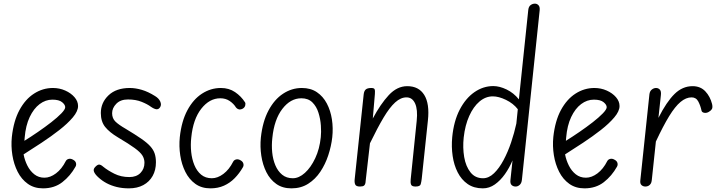

<svg xmlns="http://www.w3.org/2000/svg" viewBox="-20 -1024 3948 1054"><path d="M216 10Q167.5 10 132.8 -14.8Q98 -39.5 77 -80.8Q56 -122 48 -172Q40 -222 45 -272Q54.5 -360 86.8 -419.8Q119 -479.5 167 -510.2Q215 -541 270.5 -541Q306.5 -541 338 -527Q369.5 -513 389 -490.5Q408.5 -468 408.5 -442Q408.5 -413.5 379.8 -379.5Q351 -345.5 305.5 -310Q260 -274.5 208 -240.2Q156 -206 109.5 -176.5Q115.5 -144.5 130.2 -115Q145 -85.5 168.5 -67Q192 -48.5 224 -48.5Q255.5 -48.5 287.2 -72.2Q319 -96 341 -139.5Q346 -149 357.5 -151.8Q369 -154.5 381.5 -147Q394 -140.5 397 -129.5Q400 -118.5 394.5 -109Q366 -58 322.2 -24Q278.5 10 216 10ZM114 -251Q149.5 -273 188.5 -299.8Q227.5 -326.5 261.5 -353Q295.5 -379.5 316.8 -401.5Q338 -423.5 338 -435.5Q338 -449 321 -463Q304 -477 267.5 -477Q230 -477 197.5 -452.5Q165 -428 143 -381.5Q121 -335 115.5 -269Z M687.5 10Q651.5 10 621 2.5Q590.5 -5 565.5 -18.2Q540.5 -31.5 521 -49.5Q503 -65.5 496.8 -79.5Q490.5 -93.5 500.5 -105Q513.5 -120 523.2 -120.5Q533 -121 547 -108.5Q571.5 -88.5 608 -70.2Q644.5 -52 690 -52Q729 -52 751 -74.5Q773 -97 773 -130.5Q773 -152 761.8 -170.2Q750.5 -188.5 719.2 -211.2Q688 -234 628 -269.5Q581 -297.5 557.2 -327.2Q533.5 -357 533.5 -403.5Q533.5 -460.5 575.8 -500.8Q618 -541 692.5 -541Q723.5 -541 758.5 -530.8Q793.5 -520.5 831.5 -496.5Q852 -484 859.8 -466.5Q867.5 -449 859 -435.5Q851 -423 838.8 -424.2Q826.5 -425.5 809 -437.5Q789 -452.5 757 -465.2Q725 -478 682.5 -478Q641.5 -478 618.5 -454.5Q595.5 -431 595.5 -402.5Q595.5 -374 614 -356.2Q632.5 -338.5 669 -317.5Q721.5 -286 754.5 -263.2Q787.5 -240.5 805 -221Q822.5 -201.5 829.2 -180.8Q836 -160 836 -133Q836 -90.5 818 -58.2Q800 -26 766.8 -8Q733.5 10 687.5 10Z M1135 10Q1086.5 10 1052.2 -14.8Q1018 -39.5 997.5 -80.5Q977 -121.5 969.5 -171.2Q962 -221 967 -271Q976.5 -359 1008.8 -419Q1041 -479 1089 -510Q1137 -541 1192.5 -541Q1237 -541 1270.2 -518.5Q1303.5 -496 1325 -462.5Q1329 -456 1326.2 -445Q1323.5 -434 1312.5 -427.5Q1299.5 -421 1290 -424Q1280.5 -427 1275.5 -434Q1263 -454.5 1241 -469.5Q1219 -484.5 1189.5 -484.5Q1130 -484.5 1085 -427.2Q1040 -370 1030 -269Q1025.5 -229.5 1029.5 -190Q1033.5 -150.5 1047 -117.8Q1060.5 -85 1084.2 -65.2Q1108 -45.5 1143 -45.5Q1174.5 -45.5 1206.2 -69.2Q1238 -93 1260 -136.5Q1265 -146 1276.5 -148.8Q1288 -151.5 1300.5 -144Q1312.5 -137.5 1315.8 -126.5Q1319 -115.5 1313.5 -106Q1294 -72 1268.2 -45.8Q1242.5 -19.5 1209.5 -4.8Q1176.5 10 1135 10Z M1580 10Q1531 10 1496.8 -14.2Q1462.5 -38.5 1442.2 -79Q1422 -119.5 1414.5 -169Q1407 -218.5 1412 -268.5Q1421.5 -356.5 1453.8 -417.2Q1486 -478 1533.8 -509.5Q1581.5 -541 1637 -541Q1685.5 -541 1719.5 -518Q1753.5 -495 1774 -456.2Q1794.5 -417.5 1802 -369.2Q1809.5 -321 1804 -270.5Q1798.5 -221.5 1782.2 -172Q1766 -122.5 1738.5 -81.2Q1711 -40 1671.5 -15Q1632 10 1580 10ZM1475 -266.5Q1470.5 -227 1474.2 -188Q1478 -149 1491.5 -116.8Q1505 -84.5 1528.8 -65Q1552.5 -45.5 1587.5 -45.5Q1621 -45.5 1653.8 -75Q1686.5 -104.5 1710.5 -155.5Q1734.5 -206.5 1741 -271Q1744 -298.5 1741.5 -334.8Q1739 -371 1728.2 -405.2Q1717.5 -439.5 1694.8 -462Q1672 -484.5 1634.5 -484.5Q1574.5 -484.5 1529.8 -426Q1485 -367.5 1475 -266.5Z M1956 0Q1935 0 1930 -11.2Q1925 -22.5 1927 -39.5L1976.5 -506Q1978.5 -524.5 1987.8 -532.8Q1997 -541 2018.5 -541Q2033.5 -541 2036.5 -533.8Q2039.5 -526.5 2038 -508L2026.5 -373.5Q2068.5 -452.5 2114.2 -501.8Q2160 -551 2215.5 -551Q2279 -551 2309 -502.8Q2339 -454.5 2329 -362.5L2295 -41.5Q2293 -25.5 2289.5 -12.8Q2286 0 2261 0Q2240.5 0 2236.5 -11Q2232.5 -22 2234.5 -39.5L2267.5 -360.5Q2274 -422 2258.8 -455.8Q2243.5 -489.5 2211.5 -489.5Q2180 -489.5 2149.5 -462Q2119 -434.5 2085.8 -378.8Q2052.5 -323 2011 -237.5L1988.5 -41.5Q1987.5 -29.5 1986.2 -20.2Q1985 -11 1978.8 -5.5Q1972.5 0 1956 0Z M2630.5 10Q2581.5 10 2547.2 -13.8Q2513 -37.5 2492.5 -77.8Q2472 -118 2464.8 -168Q2457.5 -218 2462.5 -271Q2471 -359 2503.5 -421.8Q2536 -484.5 2584.2 -518Q2632.5 -551.5 2688 -551.5Q2722 -551.5 2761 -532.8Q2800 -514 2828.5 -478.5L2880 -969.5Q2882 -988 2892.8 -996Q2903.5 -1004 2916.5 -1004Q2928 -1004 2936.2 -995.2Q2944.5 -986.5 2942.5 -967L2845 -36.5Q2843 -18 2832.8 -9Q2822.5 0 2811 0Q2797 0 2788.5 -8.2Q2780 -16.5 2782 -35L2793.5 -143.5Q2776.5 -103 2751.8 -68Q2727 -33 2696.5 -11.5Q2666 10 2630.5 10ZM2525.5 -269Q2519.5 -213 2528.2 -161.8Q2537 -110.5 2562.8 -78Q2588.5 -45.5 2631.5 -45.5Q2663.5 -45.5 2692 -73Q2720.5 -100.5 2744.2 -145Q2768 -189.5 2785.8 -242.2Q2803.5 -295 2814.5 -345.5L2822.5 -424.5Q2797.5 -456.5 2757.5 -475.8Q2717.5 -495 2685.5 -495Q2645.5 -495 2612 -466.5Q2578.5 -438 2555.8 -387.2Q2533 -336.5 2525.5 -269Z M3188.5 10Q3140 10 3105.2 -14.8Q3070.5 -39.5 3049.5 -80.8Q3028.5 -122 3020.5 -172Q3012.5 -222 3017.5 -272Q3027 -360 3059.2 -419.8Q3091.5 -479.5 3139.5 -510.2Q3187.5 -541 3243 -541Q3279 -541 3310.5 -527Q3342 -513 3361.5 -490.5Q3381 -468 3381 -442Q3381 -413.5 3352.2 -379.5Q3323.5 -345.5 3278 -310Q3232.5 -274.5 3180.5 -240.2Q3128.5 -206 3082 -176.5Q3088 -144.5 3102.8 -115Q3117.5 -85.5 3141 -67Q3164.5 -48.5 3196.5 -48.5Q3228 -48.5 3259.8 -72.2Q3291.5 -96 3313.5 -139.5Q3318.5 -149 3330 -151.8Q3341.5 -154.5 3354 -147Q3366.5 -140.5 3369.5 -129.5Q3372.5 -118.5 3367 -109Q3338.5 -58 3294.8 -24Q3251 10 3188.5 10ZM3086.5 -251Q3122 -273 3161 -299.8Q3200 -326.5 3234 -353Q3268 -379.5 3289.2 -401.5Q3310.5 -423.5 3310.5 -435.5Q3310.5 -449 3293.5 -463Q3276.5 -477 3240 -477Q3202.5 -477 3170 -452.5Q3137.5 -428 3115.5 -381.5Q3093.5 -335 3088 -269Z M3523.5 0Q3510 0 3501.5 -8Q3493 -16 3495 -33L3545 -506Q3547 -523.5 3558 -532.2Q3569 -541 3581.5 -541Q3594 -541 3602.2 -532Q3610.5 -523 3608 -502L3594.5 -377Q3639 -465 3682.8 -508Q3726.5 -551 3782 -551Q3825 -551 3851.8 -522.8Q3878.5 -494.5 3889 -453Q3893.5 -433 3887.2 -424Q3881 -415 3869.5 -409Q3857.5 -402.5 3845.2 -405Q3833 -407.5 3831 -417Q3825.5 -443.5 3813.5 -466.5Q3801.5 -489.5 3776.5 -489.5Q3746 -489.5 3716 -464.5Q3686 -439.5 3653.2 -386Q3620.5 -332.5 3580.5 -247L3558 -35Q3557 -23 3552 -15.2Q3547 -7.5 3539.5 -3.8Q3532 0 3523.5 0Z"/></svg>

Font: Edu SA Hand
Style: Regular
Weight: 400
Designer: Tina and Corey Anderson, Eben Sorkin, Mirko Velimirovic
Foundry: Google for Education
Version: Version 2.000